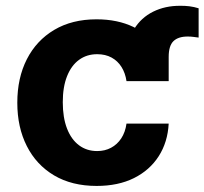

<svg xmlns="http://www.w3.org/2000/svg" viewBox="-20 -618 691 649"><path d="M550.2 -343.8H410V-426.8Q410.2 -481.8 433.6 -520.1Q457.1 -558.4 497.8 -578.6Q538.5 -598.7 588.9 -598.4Q604.5 -598.7 620.2 -596.8Q635.9 -594.8 651.4 -590V-491Q642.7 -492 633.6 -493.3Q624.5 -494.6 614.5 -494.5Q582.6 -494.6 566.4 -479Q550.2 -463.4 550.2 -425.6ZM306.6 10.5Q222.9 10.5 162.7 -25.2Q102.6 -61 70.6 -124.4Q38.5 -187.7 38.5 -270.7Q38.5 -354.5 70.8 -417.9Q103.2 -481.3 163.3 -517Q223.4 -552.7 306.2 -552.7Q377.6 -552.7 431.2 -526.8Q484.9 -500.9 516 -454Q547.2 -407 550.2 -343.8H407.6Q403.6 -371 390.8 -391.5Q378 -412 357.2 -423.4Q336.4 -434.8 308.4 -434.8Q273.3 -434.8 247.3 -415.8Q221.2 -396.9 206.7 -360.5Q192.2 -324.2 192.2 -272.5Q192.2 -220.6 206.5 -183.6Q220.8 -146.6 247 -127Q273.1 -107.4 308.4 -107.4Q334.6 -107.4 355.3 -118.5Q376.1 -129.5 389.8 -150.2Q403.5 -171 407.6 -200.2H550.2Q546.9 -137.5 516.5 -90Q486 -42.5 432.8 -16Q379.5 10.5 306.6 10.5Z"/></svg>

Font: Inter V
Style: 
Weight: 400
Designer: Rasmus Andersson
Foundry: rsms
Version: Version 4.000;git-a3f224843